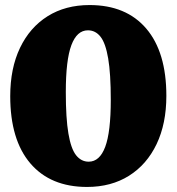

<svg xmlns="http://www.w3.org/2000/svg" viewBox="-20 -730 700 760"><path d="M334.5 -710Q479.5 -710 559 -616.8Q638.5 -523.5 638.5 -350.5Q638.5 -240.5 599.8 -159.5Q561 -78.5 490.5 -34.2Q420 10 324.5 10Q180 10 100.2 -83.2Q20.5 -176.5 20.5 -349.5Q20.5 -459.5 59.2 -540.5Q98 -621.5 168.5 -665.8Q239 -710 334.5 -710ZM418.5 -334.5Q418.5 -438.5 408.2 -498.8Q398 -559 378 -584.5Q358 -610 328 -610Q284.5 -610 262.5 -551.2Q240.5 -492.5 240.5 -365.5Q240.5 -261.5 250.8 -201.2Q261 -141 281.2 -115.5Q301.5 -90 331 -90Q374.5 -90 396.5 -148.8Q418.5 -207.5 418.5 -334.5Z"/></svg>

Font: Fraunces 144pt SuperSoft Black
Style: Regular
Weight: 900
Version: Version 1.000;[b76b70a41]